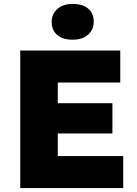

<svg xmlns="http://www.w3.org/2000/svg" viewBox="-20 -957 699 977"><path d="M83 0V-700H592V-537H274V-432H552V-278H274V-163H607V0ZM350 -755Q299 -755 271 -779Q243 -803 243 -846Q243 -885 271.5 -911Q300 -937 350 -937Q401 -937 429 -913Q457 -889 457 -846Q457 -807 428.5 -781Q400 -755 350 -755Z"/></svg>

Font: Lexend ExtraBold
Style: Regular
Weight: 800
Designer: Bonnie Shaver-Troup, Thomas Jockin
Foundry: Lexend
Version: Version 1.007; ttfautohint (v1.8.3)